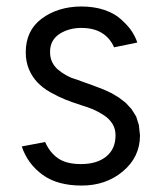

<svg xmlns="http://www.w3.org/2000/svg" viewBox="-20 -556 490 590"><path d="M229 -232.9C243.7 -228.5 256.3 -224.1 266.6 -219.7C276.9 -215.3 287.1 -209.5 298.8 -202.1C310.5 -194.8 319.3 -185.5 325.7 -175.3C332 -165 335 -153.3 335 -140.1C335 -112.3 325.7 -90.8 306.6 -75.2C287.6 -59.6 261.7 -51.8 229 -51.8C199.2 -51.8 175.8 -57.6 158.7 -69.3C141.6 -81.1 128.4 -97.7 118.7 -119.6L46.9 -106C59.1 -69.3 81.1 -40.5 111.3 -18.6C141.6 3.4 181.6 14.2 231 14.2C280.3 14.2 322.3 0 357.4 -29.3C392.6 -58.6 410.2 -95.7 410.2 -140.1L406.7 -171.9L398.4 -198.2L383.8 -221.2L366.2 -240.2L345.2 -256.3L323.2 -269.5L298.8 -280.8L274.9 -290L251 -298.8C240.7 -302.7 233.9 -304.7 230 -306.2C223.6 -309.1 216.3 -311.5 208 -314C199.7 -316.4 191.4 -320.3 182.6 -325.2C173.8 -330.1 166.5 -335.4 159.2 -341.3C151.9 -347.2 145.5 -355 140.6 -364.7C135.7 -374.5 133.8 -385.3 133.8 -397C133.8 -419.9 143.1 -438.5 162.1 -451.2C181.2 -463.9 204.1 -470.2 230 -470.2C279.3 -470.2 313 -450.2 330.6 -410.6L401.9 -425.3C397.9 -437.5 392.1 -449.2 384.3 -460.9C376.5 -472.7 365.7 -483.9 352.5 -496.1C339.4 -508.3 322.3 -518.1 300.8 -525.4C279.3 -532.7 255.4 -536.1 229 -536.1C180.7 -535.6 140.6 -522.9 107.9 -498.5C75.2 -474.1 59.1 -439.5 59.1 -395C59.1 -376 62.5 -358.4 69.3 -342.3C76.2 -326.2 85 -313.5 95.2 -302.7C105.5 -292 118.2 -281.7 134.8 -272.5C151.4 -263.2 166.5 -255.9 179.7 -250.5C192.9 -245.1 209.5 -239.3 229 -232.9Z"/></svg>

Font: Tuffy
Style: Regular
Weight: 500
Designer: Thatcher Ulrich, Karoly Barta and Michael Everson
Version: Version 001.270